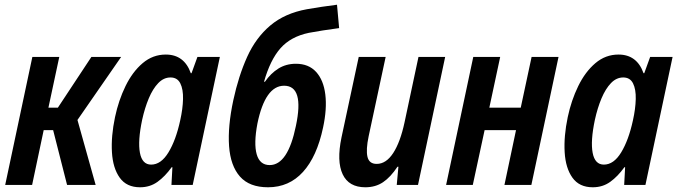

<svg xmlns="http://www.w3.org/2000/svg" viewBox="-20 -783 2870 813"><path d="M2 0 117 -542H231L185 -327H225L367 -542H493L308 -275L385 0H264L205 -232H165L116 0Z M573 10Q516 10 487 -30.5Q458 -71 454 -138.5Q450 -206 467 -287Q482 -358 511.5 -418.5Q541 -479 584 -515.5Q627 -552 682 -552Q760 -552 788 -473H791L816 -542H911L796 0H706L710 -75H707Q679 -36 647 -13Q615 10 573 10ZM620 -86Q662 -86 693.5 -138Q725 -190 743 -273Q754 -322 755 -363.5Q756 -405 743.5 -430Q731 -455 702 -455Q673 -455 650 -431Q627 -407 610 -366.5Q593 -326 582 -276Q563 -186 572.5 -136Q582 -86 620 -86Z M1115 10Q1036 10 996 -35.5Q956 -81 950 -164Q944 -247 968 -359Q990 -461 1026.5 -542Q1063 -623 1124.5 -675Q1186 -727 1280 -744Q1309 -749 1341.5 -754Q1374 -759 1407 -763L1416 -664Q1378 -659 1346.5 -654Q1315 -649 1288 -644Q1211 -628 1167.5 -578.5Q1124 -529 1098 -437H1102Q1126 -472 1158.5 -492.5Q1191 -513 1233 -513Q1287 -513 1318.5 -478.5Q1350 -444 1357.5 -383Q1365 -322 1348 -243Q1322 -120 1263 -55Q1204 10 1115 10ZM1122 -84Q1199 -84 1233 -250Q1269 -420 1183 -420Q1103 -420 1070 -260Q1054 -175 1067 -129.5Q1080 -84 1122 -84Z M1527 10Q1457 10 1431 -45Q1405 -100 1426 -201L1499 -542H1613L1541 -206Q1529 -149 1536 -119Q1543 -89 1575 -89Q1615 -89 1645 -135Q1675 -181 1693 -265L1752 -542H1865L1750 0H1660L1667 -77H1663Q1634 -33 1602 -11.5Q1570 10 1527 10Z M1869 0 1984 -542H2098L2052 -327H2185L2231 -542H2345L2230 0H2116L2165 -232H2032L1982 0Z M2490 10Q2433 10 2404 -30.5Q2375 -71 2371 -138.5Q2367 -206 2384 -287Q2399 -358 2428.5 -418.5Q2458 -479 2501 -515.5Q2544 -552 2599 -552Q2677 -552 2705 -473H2708L2733 -542H2828L2713 0H2623L2627 -75H2624Q2596 -36 2564 -13Q2532 10 2490 10ZM2537 -86Q2579 -86 2610.5 -138Q2642 -190 2660 -273Q2671 -322 2672 -363.5Q2673 -405 2660.5 -430Q2648 -455 2619 -455Q2590 -455 2567 -431Q2544 -407 2527 -366.5Q2510 -326 2499 -276Q2480 -186 2489.5 -136Q2499 -86 2537 -86Z"/></svg>

Font: Noto Sans Condensed SemiBold
Style: Italic
Weight: 600
Width: 3
Italic angle: -12°
Designer: Monotype Design Team
Foundry: Monotype Imaging Inc.
Version: Version 2.013; ttfautohint (v1.8.4.7-5d5b)